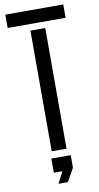

<svg xmlns="http://www.w3.org/2000/svg" viewBox="-106 -846 556 1077"><g transform="rotate(-10 172.0 -307.0)"><path d="M130.1 0V-687.2H214.5V0ZM7 -724V-800H337V-724ZM135.8 186.1 169.8 120.6H121V40H231.5V111.2L189.6 186.1Z"/></g></svg>

Font: Big Shoulders Stencil Text SC Thin
Style: Regular
Weight: 100
Designer: Patric King
Foundry: XO Type Co
Version: Version 2.001